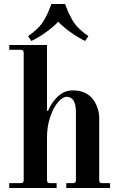

<svg xmlns="http://www.w3.org/2000/svg" viewBox="-20 -936 600 956"><path d="M26 0H262V-24H230C224 -24 219.8 -25.2 217.5 -27.5C215.2 -29.8 214 -34 214 -40V-254C214 -288.7 219.3 -321.8 230 -353.5C240.7 -385.2 253.7 -409.8 269 -427.5C284.3 -445.2 298.7 -454 312 -454C342.7 -454 358 -428.3 358 -377V-40C358 -34 356.8 -29.8 354.5 -27.5C352.2 -25.2 348 -24 342 -24H310V0H528V-24H490C484 -24 479.8 -25.2 477.5 -27.5C475.2 -29.8 474 -34 474 -40V-348C474 -370.7 469.2 -392.7 459.5 -414C449.8 -435.3 436.7 -452 420 -464C399.3 -478.7 373.7 -486 343 -486C315.7 -486 291.5 -476.7 270.5 -458C249.5 -439.3 232.3 -414.7 219 -384L214 -385V-712H26V-688H82C88 -688 92.2 -686.8 94.5 -684.5C96.8 -682.2 98 -678 98 -672V-40C98 -34 96.8 -29.8 94.5 -27.5C92.2 -25.2 88 -24 82 -24H26ZM120 -756 136 -732C158.7 -742.7 182.7 -757 208 -775C233.3 -793 254 -810.7 270 -828C286 -810.7 306.7 -793 332 -775C357.3 -757 381.3 -742.7 404 -732L420 -756C402.7 -768 387 -780.8 373 -794.5C359 -808.2 347.7 -822.8 339 -838.5C330.3 -854.2 323.7 -867.3 319 -878C314.3 -888.7 309.3 -901.3 304 -916H236C230.7 -901.3 225.7 -888.7 221 -878C216.3 -867.3 209.7 -854.2 201 -838.5C192.3 -822.8 181 -808.2 167 -794.5C153 -780.8 137.3 -768 120 -756Z"/></svg>

Font: Km Standard TT
Style: Bold
Weight: 700
Designer: Alexey Kryukov <alexios@thessalonica.org.ru>
Version: Version 2.0.2